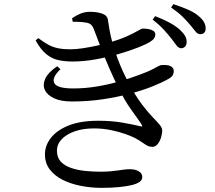

<svg xmlns="http://www.w3.org/2000/svg" viewBox="-20 -851 1040 927"><path d="M854 -618Q842 -619 832 -632Q822 -645 808 -664Q793 -683 771.5 -707Q750 -731 717 -756L729 -773Q769 -758 799 -741.5Q829 -725 849 -707Q867 -690 874.5 -676Q882 -662 881 -647Q881 -634 873.5 -626Q866 -618 854 -618ZM470 56Q420 56 371 46.5Q322 37 283 17.5Q244 -2 220.5 -32.5Q197 -63 197 -106Q197 -148 225.5 -185Q254 -222 311 -245Q368 -268 454 -268Q518 -268 570.5 -259Q623 -250 655 -242Q666 -239 666.5 -241.5Q667 -244 663 -251Q648 -274 614.5 -320Q581 -366 549 -433Q530 -471 510 -516.5Q490 -562 471 -610.5Q452 -659 435 -705Q429 -723 419.5 -732Q410 -741 387 -743Q374 -745 360 -745.5Q346 -746 331 -746L328 -763Q350 -778 370.5 -786Q391 -794 416 -794Q447 -794 472.5 -785.5Q498 -777 501 -755Q504 -737 507.5 -715Q511 -693 516.5 -669.5Q522 -646 528 -624Q538 -595 548.5 -566.5Q559 -538 572.5 -508.5Q586 -479 604 -445Q637 -384 666 -346Q695 -308 717 -285.5Q739 -263 751 -248.5Q763 -234 763 -222Q763 -204 757 -185.5Q751 -167 740.5 -154.5Q730 -142 716 -142Q703 -142 692 -147.5Q681 -153 666.5 -163.5Q652 -174 629 -186Q611 -195 580.5 -205.5Q550 -216 512.5 -223.5Q475 -231 434 -231Q381 -231 341 -217Q301 -203 278 -179Q255 -155 255 -123Q255 -90 274 -70Q293 -50 325 -39.5Q357 -29 393.5 -25.5Q430 -22 464 -22Q494 -22 514 -24Q534 -26 549 -28Q564 -30 577.5 -32Q591 -34 607 -34Q633 -34 650 -24Q667 -14 667 4Q667 18 653.5 27.5Q640 37 614.5 43Q589 49 552.5 52.5Q516 56 470 56ZM327 -361Q274 -361 241 -376.5Q208 -392 196.5 -417Q185 -442 199 -472Q213 -502 256 -531L272 -517Q229 -476 242 -450Q255 -424 333 -424Q391 -424 448 -433.5Q505 -443 558.5 -458.5Q612 -474 656 -491Q695 -505 714.5 -515.5Q734 -526 744.5 -531.5Q755 -537 761 -537Q776 -538 789 -536Q802 -534 810.5 -527Q819 -520 819 -507Q819 -498 814.5 -489Q810 -480 795 -471Q764 -453 716.5 -434Q669 -415 607.5 -398.5Q546 -382 475 -371.5Q404 -361 327 -361ZM330 -554Q292 -554 261 -561Q230 -568 203 -590Q176 -612 152 -656L165 -667Q190 -648 211.5 -636Q233 -624 258.5 -618.5Q284 -613 322 -613Q346 -613 379.5 -618Q413 -623 447.5 -630.5Q482 -638 510 -646Q563 -662 595.5 -677Q628 -692 645.5 -702.5Q663 -713 671 -713Q684 -713 697.5 -710.5Q711 -708 720.5 -702Q730 -696 730 -683Q730 -675 724.5 -666.5Q719 -658 706 -650Q690 -639 650 -623Q610 -607 555.5 -591Q501 -575 442.5 -564.5Q384 -554 330 -554ZM947 -686Q934 -686 924 -699Q914 -712 898 -731Q882 -750 862 -770Q842 -790 806 -815L817 -831Q857 -818 887.5 -804.5Q918 -791 936 -776Q956 -760 964.5 -745Q973 -730 973 -714Q973 -700 966 -693Q959 -686 947 -686Z"/></svg>

Font: Noto Serif SC ExtraLight Medium
Style: Regular
Weight: 500
Version: Version 2.002-H1;hotconv 1.1.0;makeotfexe 2.6.0